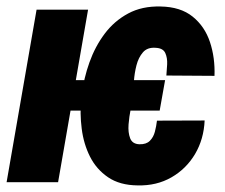

<svg xmlns="http://www.w3.org/2000/svg" viewBox="-29 -558 688 588"><path d="M476.6 -312.5 460 -219.2H119.1L135.7 -312.5ZM398.4 -116.2Q418.9 -115.7 429.9 -126.7Q440.9 -137.7 445.3 -154.5Q449.7 -171.4 451.7 -188.5L597.7 -189Q595.2 -131.8 568.4 -86.4Q541.5 -41 496.1 -14.9Q450.7 11.2 392.6 9.8Q337.9 9.3 302 -15.1Q266.1 -39.6 246.6 -78.4Q227.1 -117.2 221.2 -164.1Q215.3 -210.9 219.7 -256.8L221.7 -268.6Q227.5 -318.4 244.9 -366.9Q262.2 -415.5 291.5 -454.6Q320.8 -493.7 363.3 -516.6Q405.8 -539.6 462.9 -538.1Q523.9 -537.1 561 -507.1Q598.1 -477.1 614 -429.2Q629.9 -381.3 627.9 -325.7L480.5 -326.7Q481.9 -341.3 482.9 -361.1Q483.9 -380.9 477.1 -395.8Q470.2 -410.6 447.8 -411.6Q422.4 -413.6 408.7 -397.7Q395 -381.8 388.9 -357.9Q382.8 -334 381.1 -309.3Q379.4 -284.7 377.9 -268.6L377 -257.3Q376 -247.1 371.3 -224.1Q366.7 -201.2 364.7 -176.8Q362.8 -152.3 369.6 -134.5Q376.5 -116.7 398.4 -116.2ZM240.7 -528.3 148.9 0H-8.8L83 -528.3Z"/></svg>

Font: Roboto Condensed Black
Style: Italic
Weight: 900
Italic angle: -12°
Designer: Christian Robertson
Foundry: Google
Version: Version 3.008; 2023